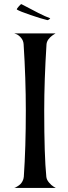

<svg xmlns="http://www.w3.org/2000/svg" viewBox="-20 -917 332 937"><path d="M96.2 -54.2Q106 -197.3 106 -377Q106 -534.2 95.2 -702.1Q93.8 -719.7 82.5 -732.7Q71.3 -745.6 60.5 -750L49.8 -753.9H251L248.5 -752.4Q246.1 -751 242.4 -748.5Q238.8 -746.1 234.1 -742.9Q229.5 -739.7 225.1 -735.1Q220.7 -730.5 216.8 -725.6Q212.9 -720.7 210.2 -714.1Q207.5 -707.5 207 -701.2Q195.8 -525.9 195.8 -377Q195.8 -155.8 206.1 -54.2Q207.5 -40 219 -26.4Q230.5 -12.7 241.2 -6.3L252 0H49.8Q51.8 -0.5 54.7 -1.7Q57.6 -2.9 65.2 -7.6Q72.8 -12.2 78.9 -17.8Q85 -23.4 90.1 -33.2Q95.2 -43 96.2 -54.2ZM224.1 -828.1Q227.1 -827.1 218.3 -821.3Q213.4 -818.4 210.9 -818.8Q181.6 -825.7 128.9 -843.8Q76.2 -861.8 63 -870.1Q62 -870.1 62 -871.1Q62 -875 71.8 -886Q81.5 -897 84 -897Q85.4 -897 109.1 -884Q132.8 -871.1 167 -853.8Q201.2 -836.4 224.1 -828.1Z"/></svg>

Font: Anticva
Style: Regular
Weight: 400
Version: Version 1.000